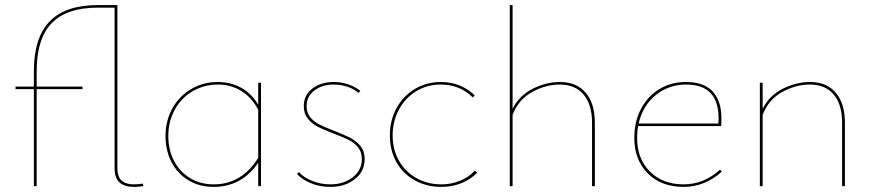

<svg xmlns="http://www.w3.org/2000/svg" viewBox="-20 -731 3433 754"><path d="M543 0Q524 3 506 3Q469 3 449.5 -14.5Q430 -32 430 -71V-701H364Q242 -701 183 -640Q124 -579 124 -451V-391H304V-381H124V0H113V-381H41V-391H113V-451Q113 -583 175 -647Q237 -711 364 -711H430H438H441V-71Q441 -37 457.5 -22Q474 -7 506 -7Q522 -7 541 -10Z M1005 -406V0H994V-92Q929 3 819 3Q763 3 720 -23Q677 -49 653.5 -94.5Q630 -140 630 -197Q630 -257 657 -305.5Q684 -354 731 -381.5Q778 -409 835 -409Q885 -409 926 -387Q967 -365 994 -320V-406ZM994 -111V-300Q969 -348 928 -373.5Q887 -399 836 -399Q782 -399 737 -373Q692 -347 666.5 -300.5Q641 -254 641 -197Q641 -142 663.5 -99Q686 -56 726.5 -31.5Q767 -7 819 -7Q929 -7 994 -111Z M1146 -48 1154 -55Q1174 -33 1207.5 -20Q1241 -7 1277 -7Q1330 -7 1365.5 -35Q1401 -63 1401 -106Q1401 -134 1386 -152.5Q1371 -171 1348.5 -182Q1326 -193 1289 -207Q1250 -222 1227.5 -233.5Q1205 -245 1189 -265Q1173 -285 1173 -314Q1173 -358 1207 -383.5Q1241 -409 1291 -409Q1320 -409 1347 -400Q1374 -391 1395 -374L1388 -366Q1370 -382 1344 -390.5Q1318 -399 1291 -399Q1245 -399 1214.5 -375.5Q1184 -352 1184 -314Q1184 -288 1198.5 -270.5Q1213 -253 1234.5 -242Q1256 -231 1293 -217Q1334 -201 1357 -189Q1380 -177 1396 -157Q1412 -137 1412 -106Q1412 -58 1373.5 -27.5Q1335 3 1277 3Q1237 3 1202 -11Q1167 -25 1146 -48Z M1511 -199Q1511 -258 1537 -306Q1563 -354 1609 -381.5Q1655 -409 1711 -409Q1789 -409 1844 -357L1837 -348Q1786 -399 1711 -399Q1657 -399 1614 -372.5Q1571 -346 1546.5 -300.5Q1522 -255 1522 -199Q1522 -143 1547 -99.5Q1572 -56 1615.5 -31.5Q1659 -7 1713 -7Q1752 -7 1786.5 -21Q1821 -35 1845 -61L1854 -53Q1828 -26 1791.5 -11.5Q1755 3 1713 3Q1656 3 1609.5 -22.5Q1563 -48 1537 -94Q1511 -140 1511 -199Z M2316 -249V0H2305V-249Q2305 -320 2272 -359.5Q2239 -399 2178 -399Q2123 -399 2069.5 -369.5Q2016 -340 1993 -280V0H1982V-711H1993V-304Q2020 -357 2073 -383Q2126 -409 2179 -409Q2244 -409 2280 -367Q2316 -325 2316 -249Z M2815 -57Q2747 3 2665 3Q2577 3 2524 -50Q2471 -103 2471 -189Q2471 -254 2497.5 -304Q2524 -354 2570 -381.5Q2616 -409 2673 -409Q2745 -409 2779 -371.5Q2813 -334 2813 -267Q2813 -245 2812 -236H2486Q2482 -216 2482 -189Q2482 -107 2532.5 -57Q2583 -7 2665 -7Q2744 -7 2808 -65ZM2488 -246H2801Q2802 -253 2802 -266Q2802 -399 2675 -399Q2606 -399 2555 -357.5Q2504 -316 2488 -246Z M3298 -249V0H3287V-249Q3287 -321 3254 -360Q3221 -399 3160 -399Q3105 -399 3051.5 -369.5Q2998 -340 2975 -280V0H2964V-406H2975V-304Q3002 -357 3055 -383Q3108 -409 3161 -409Q3226 -409 3262 -367Q3298 -325 3298 -249Z"/></svg>

Font: Ysabeau Infant Hairline
Style: Regular
Weight: 100
Designer: Christian Thalmann (Catharsis Fonts)
Version: Version 0.003